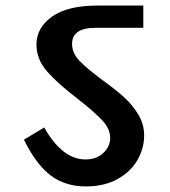

<svg xmlns="http://www.w3.org/2000/svg" viewBox="-20 -658 612 690"><path d="M350 -369Q398 -334 427 -307.5Q456 -281 477 -246.5Q498 -212 498 -171Q498 -125 474 -83Q450 -41 402.5 -14.5Q355 12 288 12Q216 12 163.5 -26.5Q111 -65 66 -156L139 -200Q170 -144 207.5 -114.5Q245 -85 287 -85Q327 -85 351.5 -108.5Q376 -132 376 -162Q376 -195 347.5 -225.5Q319 -256 259 -303Q187 -358 149 -401.5Q111 -445 111 -498Q111 -558 166.5 -598Q222 -638 331 -638H495V-558H323Q239 -558 239 -500Q239 -467 266 -439Q293 -411 350 -369Z"/></svg>

Font: AmikoBold
Style: Bold
Weight: 700
Designer: Pablo Impallari, Rodrigo Fuenzalida, Andres Torresi
Foundry: Impallari Type
Version: Version 1.000; ttfautohint (v1.3)